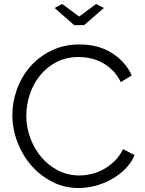

<svg xmlns="http://www.w3.org/2000/svg" viewBox="-20 -937 726 963"><path d="M292 -917 377 -854 462 -917 501 -897 402 -811H352L254 -897ZM42 -360Q42 -424 64.5 -487.5Q87 -551 130 -601Q173 -651 236 -682.5Q299 -714 379 -714Q474 -714 541.5 -671Q609 -628 641 -559L586 -525Q569 -560 544.5 -584Q520 -608 492 -623Q464 -638 434 -644.5Q404 -651 375 -651Q311 -651 262 -625Q213 -599 179.5 -557Q146 -515 129 -462.5Q112 -410 112 -356Q112 -297 132.5 -243Q153 -189 188.5 -147.5Q224 -106 272.5 -81.5Q321 -57 378 -57Q408 -57 439.5 -64.5Q471 -72 500.5 -88.5Q530 -105 555 -129.5Q580 -154 597 -189L655 -159Q638 -119 607 -88.5Q576 -58 538 -37Q500 -16 457.5 -5Q415 6 374 6Q301 6 240 -26Q179 -58 135 -109.5Q91 -161 66.5 -226.5Q42 -292 42 -360Z"/></svg>

Font: Oxford Sans
Style: Regular
Weight: 400
Designer: Matt McInerney, Pablo Impallari, Rodrigo Fuenzalida
Foundry: Matt McInerney, Pablo Impallari, Rodrigo Fuenzalida
Version: Version 3.000g; ttfautohint (v1.5) -l 8 -r 28 -G 28 -x 14 -D